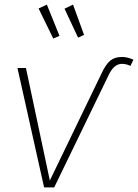

<svg xmlns="http://www.w3.org/2000/svg" viewBox="-20 -816 601 836"><path d="M184 -796 239 -660 212 -648 148 -779ZM298 -796 346 -664 320 -652 261 -778ZM172 0 56 -520H93L197 -30L422 -496Q440 -535 459.5 -551.5Q479 -568 511 -568Q535 -568 561 -556L548 -529Q530 -538 511 -538Q476 -538 453 -489L216 0Z"/></svg>

Font: Fira Sans UltraLight
Style: Italic
Weight: 200
Italic angle: -8°
Designer: Carrois Corporate & Edenspiekermann AG
Foundry: Carrois Corporate GbR & Edenspiekermann AG
Version: Version 4.203;PS 004.203;hotconv 1.0.88;makeotf.lib2.5.64775